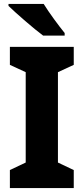

<svg xmlns="http://www.w3.org/2000/svg" viewBox="-20 -951 423 971"><path d="M201 -931H23V-921C60 -885 153 -804 198 -771H307V-784C279 -818 228 -887 201 -931ZM353 0V-91L273 -129V-586L353 -623V-714H30V-623L110 -586V-129L30 -91V0Z"/></svg>

Font: Noto Sans Sinhala UI SemiCondensed ExtraBold
Style: Regular
Weight: 800
Width: 4
Designer: Jelle Bosma - Monotype Design Team
Foundry: Monotype Imaging Inc.
Version: Version 2.006